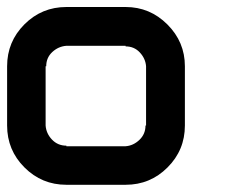

<svg xmlns="http://www.w3.org/2000/svg" viewBox="-20 -853 707 540"><path d="M333.3 -441.7Q355 -443.3 372.1 -459.6Q389.2 -475.8 389.2 -500H390.8V-666.7Q389.2 -688.3 373.3 -705.4Q357.5 -722.5 333.3 -722.5V-724.2H166.7Q144.2 -722.5 127.1 -706.7Q110 -690.8 110 -666.7H108.3V-500Q110 -477.5 126.2 -460.4Q142.5 -443.3 166.7 -443.3V-441.7ZM333.3 -333.3H166.7Q97.5 -333.3 48.8 -382.1Q0 -430.8 0 -500V-666.7Q0 -735.8 48.8 -784.6Q97.5 -833.3 166.7 -833.3H333.3Q401.7 -833.3 450.8 -784.2Q500 -735 500 -666.7V-500Q500 -430.8 451.2 -382.1Q402.5 -333.3 333.3 -333.3Z"/></svg>

Font: 0xA000-Squareish-Mono
Style: Squareish-Mono-Bold
Weight: 700
Version: Version 0.1